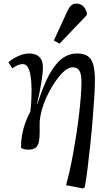

<svg xmlns="http://www.w3.org/2000/svg" viewBox="-20 -820 580 1070"><path d="M441 230 348 212Q358 177 368.5 130.5Q379 84 388.5 30.5Q398 -23 406.5 -78Q415 -133 421 -186Q427 -239 430.5 -284.5Q434 -330 434 -362Q434 -407 422.5 -426Q411 -445 385 -445Q368 -445 348.5 -431.5Q329 -418 309.5 -394Q290 -370 271.5 -339.5Q253 -309 237.5 -275Q222 -241 213 -207.5Q204 -174 201 -144Q201 -108 201 -79Q201 -50 196.5 -29Q192 -8 178.5 3Q165 14 138 14Q123 14 111 10.5Q99 7 97 2Q97 -33 103 -67.5Q109 -102 120.5 -134.5Q132 -167 149 -198Q151 -214 152.5 -230.5Q154 -247 154.5 -263Q155 -279 155.5 -294.5Q156 -310 156 -325Q155 -372 149.5 -402.5Q144 -433 133.5 -448Q123 -463 106 -463Q94 -463 79.5 -457Q65 -451 49 -439L27 -473Q44 -488 64 -499Q84 -510 104 -516Q124 -522 141 -522Q167 -522 184 -513.5Q201 -505 210 -488Q219 -471 219 -445Q219 -430 217 -409.5Q215 -389 211 -363.5Q207 -338 201 -307.5Q195 -277 187 -242L189 -241Q220 -340 253 -401.5Q286 -463 324.5 -492.5Q363 -522 409 -522Q447 -522 468.5 -507.5Q490 -493 499.5 -460.5Q509 -428 509 -373Q509 -338 505.5 -280.5Q502 -223 496.5 -155.5Q491 -88 483.5 -18Q476 52 468.5 115Q461 178 452 225ZM312 -577 280 -594 355 -757Q366 -780 377 -790Q388 -800 406 -800Q427 -800 441 -788Q455 -776 464 -750V-736Z"/></svg>

Font: Literata 18pt
Style: Italic
Weight: 400
Italic angle: -2°
Designer: Latin by Veronika Burian and Jose Scaglione. Greek by Irene Vlachou. Cyrillic by Vera Evstafieva
Foundry: TypeTogether
Version: Version 3.103;gftools[0.9.29]